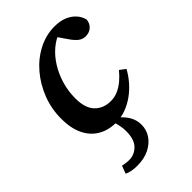

<svg xmlns="http://www.w3.org/2000/svg" viewBox="-218 -579 882 882"><g transform="rotate(-45 223.0 -138.0)"><path d="M67 211 81 173Q92 175 102 176.5Q112 178 123 178Q157 178 182 153Q207 128 207 74Q207 56 203.5 38Q200 20 193 0H229V7Q252 27 265 51Q278 75 278 103Q278 136 260 163Q242 190 209 206.5Q176 223 131 223Q109 223 93 219.5Q77 216 67 211ZM201 14Q152 14 114.5 -8Q77 -30 56.5 -72.5Q36 -115 36 -177Q36 -241 58.5 -299Q81 -357 119.5 -402Q158 -447 208.5 -473Q259 -499 314 -499Q349 -499 375 -488.5Q401 -478 418 -459.5Q435 -441 441 -417Q439 -393 423 -379Q407 -365 384 -365Q363 -365 347.5 -378Q332 -391 318 -412L273 -477H334V-464H312Q278 -453 248 -427.5Q218 -402 195.5 -365.5Q173 -329 160.5 -286Q148 -243 148 -197Q148 -134 177.5 -103.5Q207 -73 255 -73Q280 -73 302.5 -83Q325 -93 345 -110Q365 -127 382 -148L410 -127Q395 -99 373 -73.5Q351 -48 324 -28.5Q297 -9 266 2.5Q235 14 201 14Z"/></g></svg>

Font: Source Serif 4 18pt SemiBold
Style: Italic
Weight: 600
Italic angle: -12°
Designer: Frank Grießhammer
Foundry: Adobe Systems Incorporated
Version: Version 4.004;hotconv 1.0.116;makeotfexe 2.5.65601